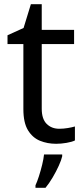

<svg xmlns="http://www.w3.org/2000/svg" viewBox="-20 -679 401 920"><path d="M264 -62Q284 -62 305 -65.5Q326 -69 339 -73V-6Q325 1 299 5.5Q273 10 249 10Q207 10 171.5 -4.5Q136 -19 114 -55Q92 -91 92 -156V-468H16V-510L93 -545L128 -659H180V-536H335V-468H180V-158Q180 -109 203.5 -85.5Q227 -62 264 -62ZM278 70Q274 88 261.5 115.5Q249 143 232.5 171Q216 199 198 221H150V209Q158 192 166.5 165.5Q175 139 182 110.5Q189 82 191 61H278Z"/></svg>

Font: Noto Sans Ambassadori
Style: Regular
Weight: 400
Designer: Monotype Design Team
Foundry: Monotype Imaging Inc.
Version: Version 2.013